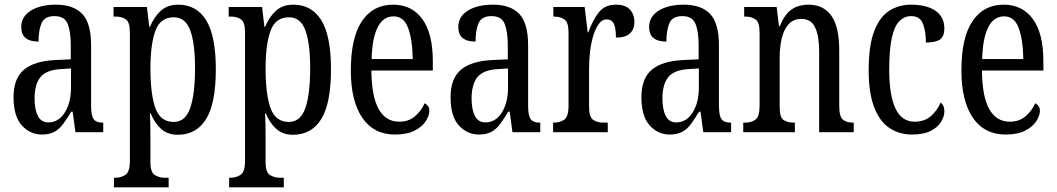

<svg xmlns="http://www.w3.org/2000/svg" viewBox="-20 -566 4525 822"><path d="M159 10Q109 10 73.5 -29Q38 -68 38 -150Q38 -230 82.5 -267.5Q127 -305 218 -309L283 -312V-373Q283 -429 270 -463Q257 -497 213 -497Q171 -497 158 -467Q145 -437 145 -388Q71 -388 71 -450Q71 -495 112 -520.5Q153 -546 220 -546Q294 -546 332 -506.5Q370 -467 370 -372V-113Q370 -71 381 -56Q392 -41 419 -41H422V0H303L291 -88H285Q268 -60 252 -37.5Q236 -15 214.5 -2.5Q193 10 159 10ZM187 -42Q231 -42 257.5 -84.5Q284 -127 284 -191V-273L238 -270Q176 -266 152 -234.5Q128 -203 128 -144Q128 -98 142 -70Q156 -42 187 -42Z M468 236V195H474Q498 195 517 182.5Q536 170 536 123V-427Q536 -471 519 -483Q502 -495 476 -495H466V-536H609L619 -451H622Q639 -493 668 -519.5Q697 -546 743 -546Q821 -546 862.5 -479.5Q904 -413 904 -269Q904 -124 862.5 -56.5Q821 11 741 11Q698 11 670 -14Q642 -39 625 -81H622Q623 -59 623.5 -30.5Q624 -2 624 33V128Q624 172 643 183.5Q662 195 685 195H702V236ZM724 -44Q774 -44 794.5 -104Q815 -164 815 -273Q815 -380 794.5 -436Q774 -492 724 -492Q666 -492 645 -433.5Q624 -375 624 -272Q624 -164 645 -104Q666 -44 724 -44Z M961 236V195H967Q991 195 1010 182.5Q1029 170 1029 123V-427Q1029 -471 1012 -483Q995 -495 969 -495H959V-536H1102L1112 -451H1115Q1132 -493 1161 -519.5Q1190 -546 1236 -546Q1314 -546 1355.5 -479.5Q1397 -413 1397 -269Q1397 -124 1355.5 -56.5Q1314 11 1234 11Q1191 11 1163 -14Q1135 -39 1118 -81H1115Q1116 -59 1116.5 -30.5Q1117 -2 1117 33V128Q1117 172 1136 183.5Q1155 195 1178 195H1195V236ZM1217 -44Q1267 -44 1287.5 -104Q1308 -164 1308 -273Q1308 -380 1287.5 -436Q1267 -492 1217 -492Q1159 -492 1138 -433.5Q1117 -375 1117 -272Q1117 -164 1138 -104Q1159 -44 1217 -44Z M1671 10Q1580 10 1531 -62Q1482 -134 1482 -264Q1482 -405 1529.5 -475.5Q1577 -546 1663 -546Q1743 -546 1788 -484.5Q1833 -423 1833 -304V-264H1570Q1571 -152 1601.5 -98.5Q1632 -45 1689 -45Q1730 -45 1757 -68.5Q1784 -92 1798 -124Q1806 -120 1812 -112.5Q1818 -105 1818 -91Q1818 -71 1802.5 -47Q1787 -23 1754.5 -6.5Q1722 10 1671 10ZM1747 -313Q1746 -395 1727.5 -445.5Q1709 -496 1665 -496Q1620 -496 1596.5 -448.5Q1573 -401 1571 -313Z M2030 10Q1980 10 1944.5 -29Q1909 -68 1909 -150Q1909 -230 1953.5 -267.5Q1998 -305 2089 -309L2154 -312V-373Q2154 -429 2141 -463Q2128 -497 2084 -497Q2042 -497 2029 -467Q2016 -437 2016 -388Q1942 -388 1942 -450Q1942 -495 1983 -520.5Q2024 -546 2091 -546Q2165 -546 2203 -506.5Q2241 -467 2241 -372V-113Q2241 -71 2252 -56Q2263 -41 2290 -41H2293V0H2174L2162 -88H2156Q2139 -60 2123 -37.5Q2107 -15 2085.5 -2.5Q2064 10 2030 10ZM2058 -42Q2102 -42 2128.5 -84.5Q2155 -127 2155 -191V-273L2109 -270Q2047 -266 2023 -234.5Q1999 -203 1999 -144Q1999 -98 2013 -70Q2027 -42 2058 -42Z M2348 0V-41H2351Q2377 -41 2395.5 -53.5Q2414 -66 2414 -113V-427Q2414 -471 2396 -483Q2378 -495 2352 -495H2349V-536H2483L2496 -428H2499Q2516 -476 2542 -511Q2568 -546 2617 -546Q2657 -546 2676.5 -525.5Q2696 -505 2696 -471Q2696 -441 2677 -423Q2658 -405 2617 -405Q2617 -446 2608 -464.5Q2599 -483 2576 -483Q2558 -483 2544 -464Q2530 -445 2520.5 -414.5Q2511 -384 2506.5 -347.5Q2502 -311 2502 -276V-108Q2502 -64 2520 -52.5Q2538 -41 2563 -41H2582V0Z M2847 10Q2797 10 2761.5 -29Q2726 -68 2726 -150Q2726 -230 2770.5 -267.5Q2815 -305 2906 -309L2971 -312V-373Q2971 -429 2958 -463Q2945 -497 2901 -497Q2859 -497 2846 -467Q2833 -437 2833 -388Q2759 -388 2759 -450Q2759 -495 2800 -520.5Q2841 -546 2908 -546Q2982 -546 3020 -506.5Q3058 -467 3058 -372V-113Q3058 -71 3069 -56Q3080 -41 3107 -41H3110V0H2991L2979 -88H2973Q2956 -60 2940 -37.5Q2924 -15 2902.5 -2.5Q2881 10 2847 10ZM2875 -42Q2919 -42 2945.5 -84.5Q2972 -127 2972 -191V-273L2926 -270Q2864 -266 2840 -234.5Q2816 -203 2816 -144Q2816 -98 2830 -70Q2844 -42 2875 -42Z M3162 0V-41H3169Q3196 -41 3214 -53.5Q3232 -66 3232 -113V-427Q3232 -471 3214.5 -483Q3197 -495 3171 -495H3166V-536H3305L3315 -454H3319Q3339 -505 3369 -525.5Q3399 -546 3442 -546Q3505 -546 3539 -499Q3573 -452 3573 -349V-113Q3573 -66 3589 -53.5Q3605 -41 3631 -41H3635V0H3487V-347Q3487 -411 3470 -448Q3453 -485 3411 -485Q3376 -485 3355.5 -461.5Q3335 -438 3326.5 -400.5Q3318 -363 3318 -321V-108Q3318 -63 3335 -52Q3352 -41 3378 -41H3383V0Z M3884 10Q3830 10 3788 -18Q3746 -46 3722.5 -107Q3699 -168 3699 -265Q3699 -372 3723 -433.5Q3747 -495 3788 -520.5Q3829 -546 3880 -546Q3948 -546 3985.5 -519.5Q4023 -493 4023 -444Q4023 -410 4004.5 -397Q3986 -384 3944 -384Q3944 -431 3931.5 -464Q3919 -497 3881 -497Q3853 -497 3831.5 -476.5Q3810 -456 3798.5 -406Q3787 -356 3787 -266Q3787 -159 3813.5 -102Q3840 -45 3896 -45Q3939 -45 3966.5 -70Q3994 -95 4007 -127Q4015 -121 4019 -112Q4023 -103 4023 -89Q4023 -68 4009.5 -45Q3996 -22 3965.5 -6Q3935 10 3884 10Z M4285 10Q4194 10 4145 -62Q4096 -134 4096 -264Q4096 -405 4143.5 -475.5Q4191 -546 4277 -546Q4357 -546 4402 -484.5Q4447 -423 4447 -304V-264H4184Q4185 -152 4215.5 -98.5Q4246 -45 4303 -45Q4344 -45 4371 -68.5Q4398 -92 4412 -124Q4420 -120 4426 -112.5Q4432 -105 4432 -91Q4432 -71 4416.5 -47Q4401 -23 4368.5 -6.5Q4336 10 4285 10ZM4361 -313Q4360 -395 4341.5 -445.5Q4323 -496 4279 -496Q4234 -496 4210.5 -448.5Q4187 -401 4185 -313Z"/></svg>

Font: Noto Serif Myanmar ExtraCondensed
Style: Regular
Weight: 400
Width: 2
Designer: Ben Mitchell and the Monotype Design Team
Foundry: Monotype Imaging Inc.
Version: Version 2.106; ttfautohint (v1.8.4.7-5d5b)